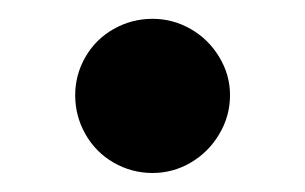

<svg xmlns="http://www.w3.org/2000/svg" viewBox="-20 -557 322 203"><path d="M59.5 -456.4Q59.5 -477.9 70.3 -496.7Q81.1 -515.5 100.1 -526.3Q119.2 -537.1 141.3 -537.1Q162.9 -537.1 181.7 -526.3Q200.5 -515.5 211.8 -496.7Q223.2 -477.9 223.2 -456.4Q223.2 -434.2 211.8 -415.2Q200.5 -396.1 181.7 -385.1Q162.9 -374.1 141.3 -374.1Q119.2 -374.1 100.1 -385.1Q81.1 -396.1 70.3 -415.2Q59.5 -434.2 59.5 -456.4Z"/></svg>

Font: Pretendard GOV Variable
Style: Regular
Weight: 400
Designer: Base glyphs from Inter by Rasmus Andersson; Hangul glyphs from Noto Sans CJK(Source Han Sans) by Jang Soo-young and Kang
Foundry: Kil Hyung-jin
Version: Version 1.307;Glyphs 3.2 (3192)